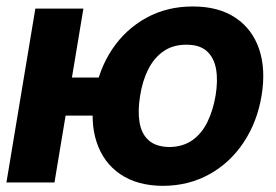

<svg xmlns="http://www.w3.org/2000/svg" viewBox="-50 -573 868 603"><path d="M355 -329.6 335 -210H39.1L58.6 -329.6ZM211.9 -545.9 121.1 0H-29.8L61 -545.9ZM461.9 10.7Q380.9 10.3 327.9 -25.9Q274.9 -62 253.7 -126Q232.4 -189.9 246.6 -272.5Q260.3 -355.5 302.5 -418.5Q344.7 -481.4 409.7 -517.1Q474.6 -552.7 555.7 -552.7Q636.7 -552.7 689.7 -517.1Q742.7 -481.4 763.9 -418.5Q785.2 -355.5 771.5 -272.5Q757.8 -189.9 715.3 -126Q672.9 -62 607.9 -25.9Q543 10.3 461.9 10.7ZM482.4 -111.3Q524.4 -111.8 554 -132.6Q583.5 -153.3 601.3 -189.7Q619.1 -226.1 627 -272.5Q634.8 -319.3 628.7 -355.2Q622.6 -391.1 600.1 -411.9Q577.6 -432.6 535.2 -432.6Q493.2 -432.6 463.6 -412.1Q434.1 -391.6 415.8 -355.7Q397.5 -319.8 390.1 -272.5Q382.3 -225.6 388.2 -189.2Q394 -152.8 417 -132.3Q439.9 -111.8 482.4 -111.3Z"/></svg>

Font: Inter Tight
Style: Bold Italic
Weight: 700
Italic angle: -9.39999°
Designer: Rasmus Andersson
Foundry: rsms
Version: Version 3.004